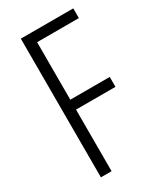

<svg xmlns="http://www.w3.org/2000/svg" viewBox="-181 -785 729 856"><g transform="rotate(-30 183.0 -357.0)"><path d="M131 0V-317H334V-368H131V-664H346V-714H76V0Z"/></g></svg>

Font: Noto Sans Armenian ExtraCondensed Light
Style: Regular
Weight: 300
Width: 2
Designer: Monotype Design Team
Foundry: Monotype Imaging Inc.
Version: Version 2.008